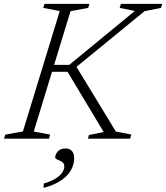

<svg xmlns="http://www.w3.org/2000/svg" viewBox="-44 -702 841 972"><path d="M542.5 -36 621 -21 614.5 0H401L406.5 -18.5L481 -33.5L298 -338.5H203L214 -373.5H306.5L638.5 -646.5L562 -662L568 -682.5H777.5L771 -662L688 -645.5L323 -347L332 -382ZM258.5 -646 175 -662 181.5 -682.5H408.5L402.5 -662L313 -645.5L127 -36.5L210 -20.5L204 0H-23.5L-17.5 -20.5L72 -36.5ZM235.5 95.5Q235.5 79 249 64.2Q262.5 49.5 288.5 49.5Q307.5 49.5 319.5 61.8Q331.5 74 331.5 99Q331.5 128.5 316.5 157.2Q301.5 186 267.2 210Q233 234 176.5 249.5L177.5 227Q215.5 216 238.2 201.5Q261 187 271.2 171Q281.5 155 281.5 140Q281.5 125 270 117.8Q258.5 110.5 247 106Q235.5 101.5 235.5 95.5Z"/></svg>

Font: Newsreader Light
Style: Italic
Weight: 300
Italic angle: -17°
Designer: Hugues Gentile
Foundry: Production Type
Version: Version 1.003